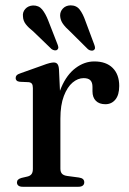

<svg xmlns="http://www.w3.org/2000/svg" viewBox="-20 -716 493 736"><path d="M194 -261Q194 -332 215 -381Q236 -430 269.8 -455.2Q303.5 -480.5 341.5 -480.5Q387 -480.5 412 -455.5Q437 -430.5 437 -386.5Q437 -352 422.2 -334.2Q407.5 -316.5 384 -316.5Q360.5 -316.5 347.5 -329.5Q334.5 -342.5 334.5 -366V-383Q334.5 -400 326.5 -408.2Q318.5 -416.5 300.5 -416.5Q278.5 -416.5 258.2 -399.5Q238 -382.5 224.8 -348Q211.5 -313.5 211.5 -261ZM206 -450.5 211.5 -334V-69.5Q211.5 -57 217.5 -50.2Q223.5 -43.5 237.5 -41.5L282.5 -35.5Q293 -34 298 -29.5Q303 -25 303 -17Q303 -9 297.2 -4.5Q291.5 0 280 0H67.5Q56 0 50.5 -4.5Q45 -9 45 -16.5Q45 -23 49.2 -27.2Q53.5 -31.5 62.5 -34L86 -39.5Q96 -42 101 -48.8Q106 -55.5 106 -69V-378.5Q106 -390 102.2 -395Q98.5 -400 90 -401L56 -402.5Q47.5 -403.5 43.8 -407.2Q40 -411 40 -416.5Q40 -423 44.2 -427.5Q48.5 -432 59.5 -435.5L141 -464.5Q160.5 -472 170.2 -474.2Q180 -476.5 186 -476.5Q195.5 -476.5 200.2 -470.5Q205 -464.5 206 -450.5ZM165 -637 200.5 -546Q203 -540 203.5 -534.8Q204 -529.5 199.5 -525.5Q195.5 -522 189.2 -523Q183 -524 177.5 -528L107 -596Q89.5 -609.5 79 -623Q68.5 -636.5 68 -653.5Q66 -669.5 77 -681.8Q88 -694 106.5 -695Q128.5 -695.5 141.5 -679.8Q154.5 -664 165 -637ZM307.5 -635.5 341.5 -544.5Q344 -538 344.2 -532.8Q344.5 -527.5 339.5 -524Q335.5 -521 329.2 -522Q323 -523 317.5 -527L247.5 -596.5Q231 -611 221.2 -624.8Q211.5 -638.5 210.5 -655.5Q210 -671.5 221 -683.2Q232 -695 250.5 -695.5Q273 -695.5 285.5 -679.2Q298 -663 307.5 -635.5Z"/></svg>

Font: Fraunces 11pt
Style: Regular
Weight: 400
Version: Version 1.000;[b76b70a41]